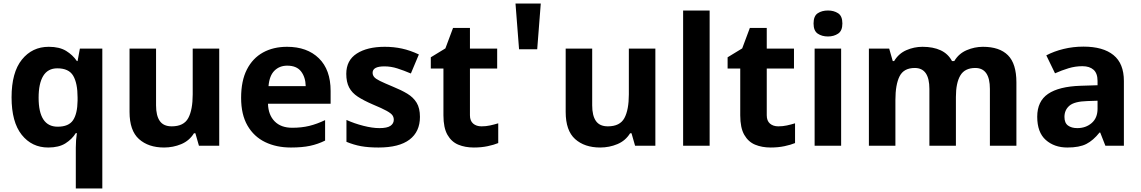

<svg xmlns="http://www.w3.org/2000/svg" viewBox="-20 -819 6411 1079"><path d="M406 11Q406 -31 412 -71H406Q385 -37 348 -13.5Q311 10 251 10Q159 10 102 -61.5Q45 -133 45 -272Q45 -412 103 -484Q161 -556 254 -556Q314 -556 351.5 -533Q389 -510 412 -476H416L429 -546H555V240H406ZM304 -107Q366 -107 390.5 -143.5Q415 -180 416 -253V-271Q416 -351 391.5 -393Q367 -435 302 -435Q249 -435 223 -392.5Q197 -350 197 -270Q197 -107 304 -107Z M1212 -546V0H1098L1078 -70H1070Q1044 -28 998.5 -9Q953 10 902 10Q814 10 761 -37.5Q708 -85 708 -190V-546H857V-227Q857 -169 878 -139Q899 -109 945 -109Q1013 -109 1038 -155.5Q1063 -202 1063 -289V-546Z M1593 -556Q1706 -556 1772 -491.5Q1838 -427 1838 -308V-236H1486Q1488 -173 1523.5 -137Q1559 -101 1622 -101Q1675 -101 1718 -111.5Q1761 -122 1807 -144V-29Q1767 -9 1722.5 0.5Q1678 10 1615 10Q1533 10 1470 -20.5Q1407 -51 1371 -113Q1335 -175 1335 -269Q1335 -365 1367.5 -428.5Q1400 -492 1458 -524Q1516 -556 1593 -556ZM1594 -450Q1551 -450 1522.5 -422Q1494 -394 1489 -335H1698Q1697 -385 1672 -417.5Q1647 -450 1594 -450Z M2340 -162Q2340 -79 2281.5 -34.5Q2223 10 2107 10Q2050 10 2009 2.5Q1968 -5 1927 -22V-145Q1971 -125 2022 -112Q2073 -99 2112 -99Q2156 -99 2174.5 -112Q2193 -125 2193 -146Q2193 -160 2185.5 -171Q2178 -182 2153 -196Q2128 -210 2075 -232Q2024 -254 1991 -275.5Q1958 -297 1942 -327.5Q1926 -358 1926 -404Q1926 -480 1985 -518Q2044 -556 2142 -556Q2193 -556 2239 -546Q2285 -536 2334 -513L2289 -406Q2249 -423 2213 -434.5Q2177 -446 2140 -446Q2074 -446 2074 -410Q2074 -397 2082.5 -386.5Q2091 -376 2115.5 -364Q2140 -352 2188 -332Q2235 -313 2269 -292.5Q2303 -272 2321.5 -241.5Q2340 -211 2340 -162Z M2686 -109Q2711 -109 2734 -114Q2757 -119 2780 -126V-15Q2756 -5 2720.5 2.5Q2685 10 2643 10Q2594 10 2555.5 -6Q2517 -22 2494.5 -61.5Q2472 -101 2472 -171V-434H2401V-497L2483 -547L2526 -662H2621V-546H2774V-434H2621V-171Q2621 -140 2639 -124.5Q2657 -109 2686 -109Z M3019 -799 2999 -542H2897L2877 -799Z M3663 -546V0H3549L3529 -70H3521Q3495 -28 3449.5 -9Q3404 10 3353 10Q3265 10 3212 -37.5Q3159 -85 3159 -190V-546H3308V-227Q3308 -169 3329 -139Q3350 -109 3396 -109Q3464 -109 3489 -155.5Q3514 -202 3514 -289V-546Z M3968 0H3819V-760H3968Z M4354 -109Q4379 -109 4402 -114Q4425 -119 4448 -126V-15Q4424 -5 4388.5 2.5Q4353 10 4311 10Q4262 10 4223.5 -6Q4185 -22 4162.5 -61.5Q4140 -101 4140 -171V-434H4069V-497L4151 -547L4194 -662H4289V-546H4442V-434H4289V-171Q4289 -140 4307 -124.5Q4325 -109 4354 -109Z M4633 -760Q4666 -760 4690 -744.5Q4714 -729 4714 -687Q4714 -646 4690 -630Q4666 -614 4633 -614Q4599 -614 4575.5 -630Q4552 -646 4552 -687Q4552 -729 4575.5 -744.5Q4599 -760 4633 -760ZM4707 -546V0H4558V-546Z M5504 -556Q5597 -556 5644.5 -508.5Q5692 -461 5692 -356V0H5543V-319Q5543 -437 5461 -437Q5402 -437 5377 -395Q5352 -353 5352 -274V0H5203V-319Q5203 -437 5121 -437Q5059 -437 5035.5 -390.5Q5012 -344 5012 -257V0H4863V-546H4977L4997 -476H5005Q5030 -518 5073.5 -537Q5117 -556 5164 -556Q5224 -556 5266 -536.5Q5308 -517 5330 -476H5343Q5368 -518 5412.5 -537Q5457 -556 5504 -556Z M6069 -557Q6179 -557 6237.5 -509.5Q6296 -462 6296 -364V0H6192L6163 -74H6159Q6124 -30 6085 -10Q6046 10 5978 10Q5905 10 5857 -32.5Q5809 -75 5809 -163Q5809 -250 5870 -291.5Q5931 -333 6053 -337L6148 -340V-364Q6148 -407 6125.5 -427Q6103 -447 6063 -447Q6023 -447 5985 -435.5Q5947 -424 5909 -407L5860 -508Q5904 -531 5957.5 -544Q6011 -557 6069 -557ZM6090 -251Q6018 -249 5990 -225Q5962 -201 5962 -162Q5962 -128 5982 -113.5Q6002 -99 6034 -99Q6082 -99 6115 -127.5Q6148 -156 6148 -208V-253Z"/></svg>

Font: Noto Sans Sinhala UI
Style: Bold
Weight: 700
Designer: Jelle Bosma - Monotype Design Team
Foundry: Monotype Imaging Inc.
Version: Version 2.006; ttfautohint (v1.8.4.7-5d5b)